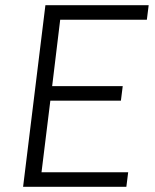

<svg xmlns="http://www.w3.org/2000/svg" viewBox="-20 -720 598 740"><path d="M69 0 155 -700H553L546 -644H212L181 -388H453L446 -332H174L140 -56H474L467 0Z"/></svg>

Font: Inclusive Sans Light
Style: Italic
Weight: 300
Italic angle: -7°
Designer: Olivia King
Foundry: Olivia King
Version: Version 2.004